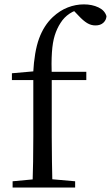

<svg xmlns="http://www.w3.org/2000/svg" viewBox="-20 -836 495 856"><path d="M36.2 0V-27.8L152.1 -38.6H192L315 -27.8V0ZM124.7 0Q126.7 -56.6 127.6 -114.3Q128.5 -171.9 128.5 -228.5V-478.9H33.1V-509.4L158.4 -520.4L127.7 -504.6L127.9 -510.5Q133 -606.3 154.3 -664.5Q175.7 -722.8 215.6 -760.1Q247.2 -789.4 282.3 -802.9Q317.4 -816.5 354.1 -816.5Q390.5 -816.5 418.8 -803.1Q447.1 -789.8 454.7 -763.8Q453.7 -746.4 440.7 -734.5Q427.8 -722.6 405.4 -722.6Q385.9 -722.6 368.4 -733.2Q350.9 -743.8 330.2 -766.1L303 -794.5V-803.5H344.3V-794.7Q315.8 -792.3 290.7 -775.6Q265.6 -759 250 -733.9Q233.8 -709.1 224.1 -678.1Q214.4 -647.1 211.5 -602.5Q208.5 -557.9 210.7 -492.6V-228.5Q210.7 -171.9 211.7 -114.3Q212.7 -56.6 213.9 0ZM170.2 -478.9V-516H364.8V-478.9Z"/></svg>

Font: Noto Serif JP
Style: Regular
Weight: 200
Designer: Ryoko NISHIZUKA 西塚涼子 (kana & ideographs); Frank Grießhammer (Latin, Greek & Cyrillic); Wenlong ZHANG 张文龙 (bopomofo); San
Foundry: Adobe
Version: Version 2.001;hotconv 1.1.0;makeotfexe 2.6.0